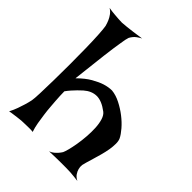

<svg xmlns="http://www.w3.org/2000/svg" viewBox="-211 -863 979 979"><g transform="rotate(45 278.5 -373.5)"><path d="M9.8 -740.2Q32.2 -736.3 50.8 -734.9Q69.3 -733.4 82 -732.4Q96.7 -731.4 107.4 -731.4Q122.1 -732.4 141.6 -734.4Q158.2 -736.3 182.1 -739.3Q206.1 -742.2 237.3 -747.1Q222.7 -739.3 212.9 -731.9Q203.1 -724.6 197.3 -716.8Q190.4 -708 186.5 -700.2Q181.6 -687.5 175.8 -647.5Q169.9 -613.3 161.6 -545.9Q153.3 -478.5 140.6 -363.3Q175.8 -398.4 207.5 -416.5Q239.3 -434.6 263.7 -442.4Q292 -451.2 316.4 -451.2Q346.7 -448.2 378.4 -432.1Q410.2 -416 438 -394.5Q465.8 -373 486.8 -348.6Q507.8 -324.2 516.6 -305.7Q522.5 -293 522.5 -272.9Q522.5 -252.9 518.6 -229.5Q514.6 -206.1 507.8 -181.6Q501 -157.2 494.6 -135.7Q488.3 -114.3 483.4 -98.1Q478.5 -82 477.5 -75.2Q475.6 -60.5 479.5 -46.9Q482.4 -35.2 491.2 -22Q500 -8.8 517.6 0Q503.9 -2 488.8 -3.4Q473.6 -4.9 460 -5.9Q444.3 -6.8 428.7 -6.8H393.6Q377 -6.8 355.5 -6.3Q334 -5.9 308.6 -4.9Q322.3 -9.8 332 -18.1Q341.8 -26.4 348.6 -34.2Q356.4 -43 362.3 -52.7Q366.2 -60.5 372.1 -82.5Q377.9 -104.5 382.8 -133.3Q387.7 -162.1 390.1 -194.3Q392.6 -226.6 391.1 -256.3Q389.6 -286.1 382.3 -309.6Q375 -333 360.4 -343.8Q316.4 -377 280.8 -376.5Q245.1 -376 212.9 -347.7Q201.2 -336.9 190.4 -326.2Q180.7 -316.4 168.9 -303.2Q157.2 -290 147.5 -276.4Q147.5 -261.7 148.4 -244.1Q149.4 -226.6 150.4 -210Q151.4 -191.4 153.3 -172.9Q155.3 -144.5 159.2 -117.2Q162.1 -93.8 167 -65.9Q171.9 -38.1 179.7 -15.6Q167 -17.6 153.3 -17.1Q139.6 -16.6 127 -16.6Q112.3 -15.6 98.6 -15.6Q85.9 -14.6 72.3 -12.7Q60.5 -10.7 46.9 -9.3Q33.2 -7.8 20.5 -4.9Q32.2 -27.3 40 -49.3Q47.9 -71.3 52.7 -87.9Q58.6 -107.4 62.5 -126Q65.4 -140.6 66.9 -182.1Q68.4 -223.6 69.3 -277.8Q70.3 -332 70.3 -392.6Q70.3 -453.1 69.3 -507.8Q68.4 -562.5 65.9 -603.5Q63.5 -644.5 60.5 -660.2Q56.6 -675.8 49.8 -691.4Q43.9 -705.1 34.2 -718.3Q24.4 -731.4 9.8 -740.2Z"/></g></svg>

Font: Lakki Reddy
Style: Regular
Weight: 400
Designer: Appaji Ambarisha Darbha
Version: Version 1.0.4; ttfautohint (v1.2.42-39fb)